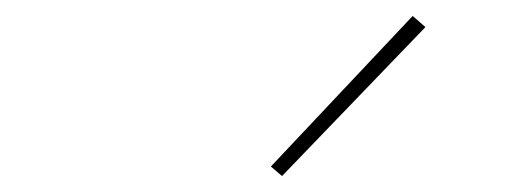

<svg xmlns="http://www.w3.org/2000/svg" viewBox="-20 -801 640 241"><path d="M334 -580 320 -592 498 -781 514 -767Z"/></svg>

Font: Iosevka Curly Thin Extended
Style: Italic
Weight: 100
Width: 7
Italic angle: -9°
Monospace: yes
Designer: Belleve Invis
Foundry: Belleve Invis
Version: Version 11.1.0; ttfautohint (v1.8.3)